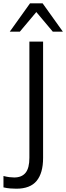

<svg xmlns="http://www.w3.org/2000/svg" viewBox="-20 -957 401 1163"><path d="M1 0ZM79 186Q63 186 42.5 184.5Q22 183 1 178V109Q20 114 36.5 116Q53 118 66 118Q112 118 135 89.5Q158 61 158 -1V-705H241V0Q241 91 202 138.5Q163 186 79 186ZM39 -765 162 -937H238L361 -765H300L200 -884L100 -765Z"/></svg>

Font: Winston
Style: Regular
Weight: 400
Designer: Original fonts by Vernon Adams / Changes by Cristiano Sobral
Foundry: Original fonts by Vernon Adams / Changes by Cristiano Sobral
Version: Version 2.503;July 17, 2020;FontCreator 13.0.0.2655 64-bit